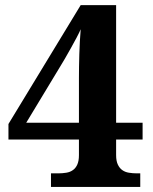

<svg xmlns="http://www.w3.org/2000/svg" viewBox="-20 -734 599 754"><path d="M540 -186H436V-125Q436 -101.6 442.9 -87.4Q449.7 -73.2 460.4 -65.9Q471.2 -58.1 486.3 -55.7Q501.5 -53.2 518.1 -53.2H530.8V0H180.2V-53.2H208Q225.1 -53.2 240.2 -55.7Q255.4 -58.1 266.1 -65.9Q276.9 -73.2 283.4 -87.4Q290 -101.6 290 -125V-186H13.2V-247.1L296.9 -713.9H436V-252H540ZM290 -252V-426.8Q290 -470.7 291.5 -521.5Q293 -572.3 296.9 -619.1Q292 -607.4 281.2 -586.9Q270.5 -566.4 258.3 -544.9Q246.1 -522.9 234.9 -503.7Q223.6 -484.4 217.8 -475.1L83 -252Z"/></svg>

Font: Sitara
Style: Bold
Weight: 700
Designer: Neelakash Kshetrimayum
Foundry: Neelakash Kshetrimayum
Version: Version 1.000;PS Version 1.000;PS 1.0;hotconv 1.;hotconv 1.0